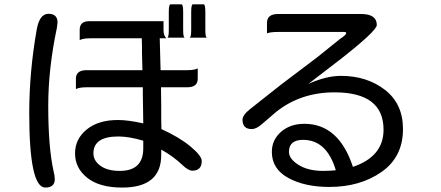

<svg xmlns="http://www.w3.org/2000/svg" viewBox="-20 -807 2040 888"><path d="M718.8 -629.9 722.7 -482.4H845.7Q878.9 -482.4 894.5 -490.7Q894.5 -482.4 894.5 -442.9Q894.5 -403.3 845.7 -403.3H724.6L725.6 -322.3V-256.8L726.6 -210Q810.5 -171.9 861.8 -128.9Q913.1 -85.9 913.1 -62.5Q913.1 -17.6 869.1 -17.6Q850.6 -17.6 821.3 -45.9Q781.2 -84 725.6 -115.2V-89.8Q725.6 60.5 544.9 60.5Q440.4 60.5 383.8 15.6Q327.1 -29.3 327.1 -97.7Q327.1 -164.1 380.9 -208Q434.6 -252 525.4 -252Q573.2 -252 642.6 -236.3L640.6 -371.1V-403.3H379.9Q346.7 -403.3 331.1 -395Q331.1 -403.3 331.1 -442.9Q331.1 -482.4 379.9 -482.4H638.7L636.7 -563.5V-596.7L635.7 -629.9H397.5Q364.3 -629.9 348.6 -621.6Q348.6 -629.9 348.6 -669.4Q348.6 -709 392.6 -709H736.3V-668Q736.3 -643.6 749 -629.9H718.8ZM642.6 -156.2Q577.1 -175.8 527.3 -175.8Q412.1 -175.8 412.1 -97.7Q412.1 -63.5 444.8 -40Q477.5 -16.6 534.2 -16.6Q641.6 -16.6 642.6 -119.1V-156.2ZM929.7 -668Q929.7 -632.8 937.5 -632.8H856.4Q864.3 -632.8 864.3 -668V-752Q864.3 -787.1 872.1 -787.1H921.9Q929.7 -787.1 929.7 -752V-668ZM827.1 -668Q827.1 -632.8 835 -632.8H752.9Q760.7 -632.8 760.7 -668V-752Q760.7 -787.1 768.6 -787.1H819.3Q827.1 -787.1 827.1 -752V-668ZM149.4 -668Q162.1 -743.2 204.1 -743.2Q246.1 -743.2 246.1 -703.1L243.2 -678.7Q203.1 -489.3 203.1 -317.4Q203.1 -127 227.5 -16.6Q233.4 5.9 233.4 21.5Q233.4 60.5 189.5 60.5Q115.2 60.5 115.2 -284.2Q115.2 -472.7 149.4 -668Z M1612.3 -35.2Q1753.9 -83 1753.9 -207Q1753.9 -379.9 1527.3 -379.9Q1371.1 -379.9 1257.8 -290L1188.5 -230.5Q1164.1 -210 1144.5 -210Q1101.6 -210 1101.6 -252.9Q1101.6 -274.4 1135.7 -301.8L1280.3 -416L1448.2 -543L1552.7 -627Q1581.1 -645.5 1581.1 -653.3Q1581.1 -659.2 1573.2 -659.2H1265.6Q1230.5 -659.2 1214.8 -652.8Q1214.8 -659.2 1214.8 -700.7Q1214.8 -742.2 1265.6 -742.2H1650.4Q1722.7 -742.2 1722.7 -691.4Q1722.7 -665 1558.6 -536.1L1406.2 -418.9Q1488.3 -456.1 1556.6 -456.1Q1676.8 -456.1 1760.3 -391.6Q1843.8 -327.1 1843.8 -210Q1843.8 -81.1 1744.6 -11.7Q1645.5 57.6 1502.9 57.6Q1389.6 57.6 1313.5 16.1Q1237.3 -25.4 1237.3 -104.5Q1237.3 -160.2 1279.8 -197.3Q1322.3 -234.4 1387.7 -234.4Q1546.9 -234.4 1612.3 -35.2ZM1533.2 -19.5Q1491.2 -160.2 1381.8 -160.2Q1316.4 -160.2 1316.4 -104.5Q1316.4 -72.3 1360.8 -44.4Q1405.3 -16.6 1474.6 -16.6L1508.8 -17.6L1533.2 -19.5Z"/></svg>

Font: YuPearl-Regular
Style: Regular
Weight: 400
Designer: Max Yao
Foundry: Max-Everyday
Version: Version 1.011; ttfautohint (v1.8.3)